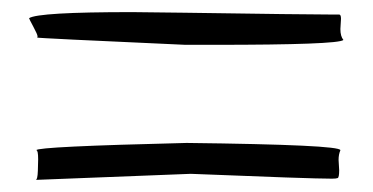

<svg xmlns="http://www.w3.org/2000/svg" viewBox="-20 -518 616 317"><path d="M39 -221 295 -231Q492 -223 528 -223Q535 -223 537.5 -224Q540 -225 540 -237L539 -254Q539 -263 542 -270Q542 -279 288 -282Q40 -276 40 -270Q43 -270 43 -255Q43 -251 42.5 -236Q42 -221 39 -221ZM334 -444Q538 -444 547 -452Q542 -458 542 -470L543 -487Q543 -494 540 -494H528Q486 -494 284 -497L198 -498Q43 -498 28 -488Q28 -487 35 -474Q42 -461 42 -458Q42 -456 41 -456Q41 -455 286 -444Z"/></svg>

Font: Xiaobo Songti 小帛宋体
Style: Regular
Weight: 400
Version: Version 1.501;March 17, 2024;FontCreator 14.0.0.2814 64-bit